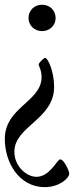

<svg xmlns="http://www.w3.org/2000/svg" viewBox="-20 -536 345 798"><path d="M167.6 -295.5C161.9 -295.5 140.6 -274.5 140.6 -267.4C140.6 -263.1 154.5 -240.8 152.7 -210.2C147 -111.9 0 -88.1 0 41.5C0 140.3 59.7 241.8 166.2 241.8C225.1 241.8 267.8 205.6 267.8 185C267.8 175.1 246.4 126.4 230.1 126.4C217.3 126.4 187.9 198.9 131.4 198.9C92 198.9 39.8 157.3 39.8 94.5C39.8 -11.7 204.5 -39.1 204.9 -174.7C204.9 -241.5 178.3 -295.5 167.6 -295.5ZM98.4 -460.9C99.1 -429 123.6 -407 154.8 -406.6C186.1 -407 210.6 -429 211.3 -460.9C210.6 -494.3 186.1 -516.3 154.8 -516.3C123.6 -516.3 99.1 -494.3 98.4 -460.9Z"/></svg>

Font: Margiela Serif
Style: Regular
Weight: 400
Designer: Andreas Faust, Stefan Endress
Version: Version 1.002;FEAKit 1.0